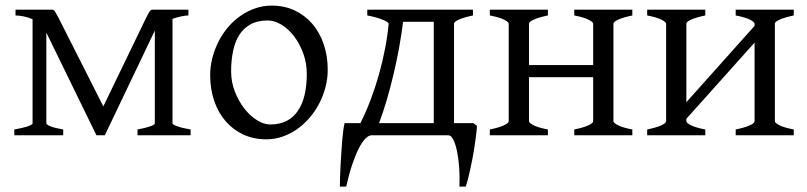

<svg xmlns="http://www.w3.org/2000/svg" viewBox="-20 -489 2916 694"><path d="M661.1 -433.1Q649.9 -433.1 634.5 -429.7Q619.1 -426.3 603.5 -420.9V-43Q603.5 -38.6 621.6 -32.2Q639.6 -25.9 668.9 -21V0H477.1V-21Q504.4 -25.9 522 -32Q539.6 -38.1 539.6 -43V-378.4L358.9 0H328.6L147.5 -371.1V-43Q147.5 -38.6 163.3 -32.2Q179.2 -25.9 208.5 -21V0H31.7V-21Q45.4 -23.4 57.4 -26.1Q69.3 -28.8 78.4 -31.7Q87.4 -34.7 92.5 -37.6Q97.7 -40.5 97.7 -43V-419.4Q81.1 -426.8 64.5 -429.9Q47.9 -433.1 36.1 -433.1V-454.1H166Q169.9 -454.1 172.6 -453.1Q175.3 -452.1 177.7 -448.7Q180.2 -445.3 183.3 -439.5Q186.5 -433.6 191.9 -423.8L353.5 -104.5L507.8 -423.8Q513.2 -434.6 516.6 -440.7Q520 -446.8 522.5 -449.7Q524.9 -452.6 527.3 -453.4Q529.8 -454.1 533.7 -454.1H661.1Z M1088.9 -222.2Q1088.9 -260.7 1076.2 -295.7Q1063.5 -330.6 1043.5 -357.2Q1023.4 -383.8 998 -399.4Q972.7 -415 947.8 -415Q910.6 -415 885.3 -400.9Q859.9 -386.7 844.5 -362.1Q829.1 -337.4 822.3 -303.7Q815.4 -270 815.4 -231Q815.4 -192.4 829.1 -157.5Q842.8 -122.6 863.5 -96.2Q884.3 -69.8 909.2 -54.4Q934.1 -39.1 956.5 -39.1Q991.2 -39.1 1016.1 -52Q1041 -64.9 1057.1 -88.9Q1073.2 -112.8 1081.1 -146.5Q1088.9 -180.2 1088.9 -222.2ZM1164.6 -236.8Q1164.6 -204.1 1156.2 -172.9Q1147.9 -141.6 1133.3 -113.8Q1118.7 -85.9 1098.1 -62.3Q1077.6 -38.6 1053 -21.5Q1028.3 -4.4 1000.5 5.1Q972.7 14.6 942.9 14.6Q896.5 14.6 859.1 -2.9Q821.8 -20.5 795.2 -51.3Q768.6 -82 754.2 -124.5Q739.7 -167 739.7 -216.8Q739.7 -249 747.8 -280.3Q755.9 -311.5 770.3 -339.6Q784.7 -367.7 804.9 -391.4Q825.2 -415 849.9 -432.1Q874.5 -449.2 903.1 -459Q931.6 -468.8 961.9 -468.8Q1007.8 -468.8 1045.2 -451.2Q1082.5 -433.6 1109.1 -402.6Q1135.7 -371.6 1150.1 -329.1Q1164.6 -286.6 1164.6 -236.8Z M1691.4 -43.9 1704.1 -34.2Q1703.1 -17.1 1700.4 3.2Q1697.8 23.4 1694.6 44.7Q1691.4 65.9 1687.3 86.9Q1683.1 107.9 1679 126.7Q1674.8 145.5 1670.9 160.6Q1667 175.8 1663.6 185.5H1640.6Q1642.1 152.3 1639.9 119.1Q1637.7 85.9 1632.3 59.6Q1627 33.2 1618.9 16.6Q1610.8 0 1600.6 0H1323.2Q1312.5 0 1300.5 12.2Q1288.6 24.4 1276.6 48.1Q1264.6 71.8 1252.9 106.4Q1241.2 141.1 1231.4 185.5H1208.5Q1208.5 168.9 1209.2 148.2Q1210 127.4 1211.2 105.2Q1212.4 83 1213.9 60.5Q1215.3 38.1 1217 18.1Q1218.8 -2 1220.9 -18.1Q1223.1 -34.2 1225.6 -43.9H1282.7Q1302.2 -82.5 1319.3 -127.4Q1336.4 -172.4 1349.6 -219.2Q1362.8 -266.1 1371.8 -313Q1380.9 -359.9 1384.8 -403.3Q1384.8 -406.2 1378.7 -410.2Q1372.6 -414.1 1362.1 -418.2Q1351.6 -422.4 1337.6 -426.3Q1323.7 -430.2 1307.6 -433.1V-454.1H1689.5V-433.1Q1656.2 -426.3 1638.7 -418.2Q1621.1 -410.2 1621.1 -403.3V-43.9ZM1350.1 -43.9H1547.9V-410.2H1437Q1431.2 -363.8 1422.4 -315.4Q1413.6 -267.1 1402.3 -219.7Q1391.1 -172.4 1377.9 -127.4Q1364.7 -82.5 1350.1 -43.9Z M2055.7 0V-21Q2088.9 -27.8 2106.4 -35.9Q2124 -43.9 2124 -50.8V-210H1892.1V-50.8Q1892.1 -44.9 1908.4 -36.4Q1924.8 -27.8 1960.4 -21V0H1750.5V-21Q1783.7 -27.8 1801.3 -35.9Q1818.8 -43.9 1818.8 -50.8V-403.3Q1818.8 -409.2 1802.5 -417.7Q1786.1 -426.3 1750.5 -433.1V-454.1H1960.4V-433.1Q1927.2 -426.3 1909.7 -418.2Q1892.1 -410.2 1892.1 -403.3V-253.9H2124V-403.3Q2124 -409.2 2107.7 -417.7Q2091.3 -426.3 2055.7 -433.1V-454.1H2265.6V-433.1Q2232.4 -426.3 2214.8 -418.2Q2197.3 -410.2 2197.3 -403.3V-50.8Q2197.3 -44.9 2213.6 -36.4Q2230 -27.8 2265.6 -21V0Z M2639.2 0V-21Q2672.4 -27.8 2689.9 -35.9Q2707.5 -43.9 2707.5 -50.8V-335L2460.9 -59.6V-50.8Q2460.9 -44.9 2477.3 -36.4Q2493.7 -27.8 2529.3 -21V0H2319.3V-21Q2352.5 -27.8 2370.1 -35.9Q2387.7 -43.9 2387.7 -50.8V-403.3Q2387.7 -409.2 2371.3 -417.7Q2355 -426.3 2319.3 -433.1V-454.1H2529.3V-433.1Q2496.1 -426.3 2478.5 -418.2Q2460.9 -410.2 2460.9 -403.3V-119.6L2707.5 -395.5V-403.3Q2707.5 -409.2 2691.2 -417.7Q2674.8 -426.3 2639.2 -433.1V-454.1H2849.1V-433.1Q2815.9 -426.3 2798.3 -418.2Q2780.8 -410.2 2780.8 -403.3V-50.8Q2780.8 -44.9 2797.1 -36.4Q2813.5 -27.8 2849.1 -21V0Z"/></svg>

Font: Gentium Plus
Style: Regular
Weight: 400
Designer: J. Victor Gaultney, Annie Olsen, Iska Routamaa
Foundry: SIL International
Version: Version 1.510